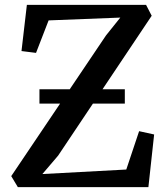

<svg xmlns="http://www.w3.org/2000/svg" viewBox="-20 -766 687 786"><path d="M53 0 26 -45 414 -621 472.5 -694 179 -682.5 127.5 -549.5 68 -557 90 -746H578L601 -701.5L218 -129L153.5 -53.5L497 -72L549.5 -229L611 -215.5L587.5 0ZM491 -400.5V-342H141.5V-400.5Z"/></svg>

Font: Merriweather 20pt Medium
Style: Regular
Weight: 500
Version: Version 2.100